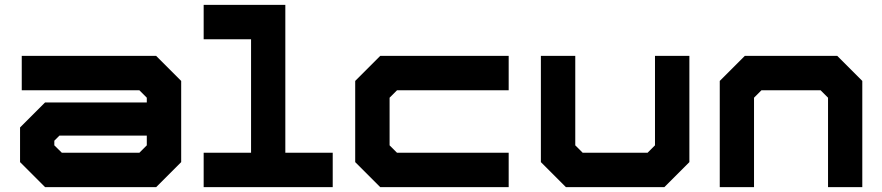

<svg xmlns="http://www.w3.org/2000/svg" viewBox="-20 -770 3630 790"><path d="M165.5 0 62.5 -103V-245.5L165.5 -348.5H584V-368L553.5 -398.5H69.5V-540H622.5L725.5 -437V-103L622.5 0ZM234.5 -141.5H553.5L584 -172V-212H224.5L203.5 -191V-172Z M818 0V-141.5H1013V-608.5H818V-750H1154V-141.5H1349V0Z M1544.5 0 1441.5 -103V-437L1544.5 -540H2073V-398.5H1613.5L1583 -368V-172L1613.5 -141.5H2073V0Z M2308.5 0 2205.5 -103V-540H2347V-172L2377.5 -141.5H2644.5L2675 -172V-540H2816.5V-103L2713.5 0Z M2941.5 0V-437L3044.5 -540H3425L3528 -437V0H3387V-368L3356.5 -398.5H3113L3082.5 -368V0Z"/></svg>

Font: Tourney Expanded Black
Style: Regular
Weight: 900
Width: 7
Designer: Tyler Finck
Foundry: Etcetera Type Co
Version: Version 1.010; ttfautohint (v1.8.3)